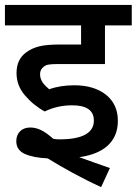

<svg xmlns="http://www.w3.org/2000/svg" viewBox="-20 -642 553 777"><path d="M272 -215.8C330.6 -215.8 359.9 -195.3 359.9 -153.8C359.9 -102.5 310.1 -78.1 222.2 -78.1C213.9 -78.1 205.1 -78.6 195.8 -80.1C158.7 -113.3 131.3 -126 102.1 -126C68.8 -126 45.9 -104.5 45.9 -70.8C45.9 -46.4 57.6 -29.3 80.6 -19C103.5 -8.8 134.3 -2.9 172.9 -1C235.8 37.6 309.1 78.6 389.2 115.2L424.8 38.1C382.3 22.9 338.4 8.3 300.8 -5.9C399.9 -19.5 457 -68.8 457 -152.8C457 -197.8 440.9 -232.9 408.7 -258.8C376 -284.2 333.5 -296.9 280.8 -296.9C243.2 -296.9 209 -291.5 179.2 -280.8C160.2 -296.9 142.1 -314 142.1 -341.8C142.1 -354.5 147 -364.7 157.2 -372.1C166.5 -379.9 178.2 -382.8 213.9 -382.8H404.8V-539.1H513.2V-622.1H0V-539.1H308.1V-461.9H224.1C188 -461.9 159.7 -459.5 139.2 -454.6C118.2 -449.2 100.1 -440.9 85 -429.2C61 -411.6 46.9 -384.8 46.9 -346.2C46.9 -312.5 58.1 -282.7 81.1 -255.9C104 -229 130.4 -207.5 161.1 -190.9C194.8 -207.5 231.9 -215.8 272 -215.8Z"/></svg>

Font: Noto Reveo Sans
Style: Regular
Weight: 500
Designer: Monotype Design Team
Foundry: Monotype Imaging Inc.
Version: Version 2.007